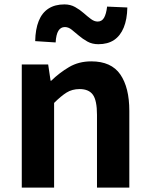

<svg xmlns="http://www.w3.org/2000/svg" viewBox="-20 -853 681 873"><path d="M79 0V-560H199L210 -486H213Q250 -522 294 -548Q338 -574 395 -574Q486 -574 527 -514.5Q568 -455 568 -349V0H421V-331Q421 -396 402.5 -422Q384 -448 342 -448Q308 -448 282.5 -432Q257 -416 226 -385V0ZM427 -652Q399 -652 377.5 -664Q356 -676 338.5 -691Q321 -706 306 -718Q291 -730 275 -730Q256 -730 245.5 -713Q235 -696 233 -660L140 -666Q141 -720 156 -757.5Q171 -795 200.5 -814Q230 -833 273 -833Q300 -833 321.5 -821Q343 -809 360.5 -793.5Q378 -778 393.5 -766.5Q409 -755 424 -755Q443 -755 453 -772Q463 -789 467 -823L559 -819Q558 -765 542.5 -727.5Q527 -690 498.5 -671Q470 -652 427 -652Z"/></svg>

Font: Noto Sans JP Thin
Style: Bold
Weight: 700
Version: Version 2.004-H2;hotconv 1.0.118;makeotfexe 2.5.65603